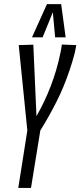

<svg xmlns="http://www.w3.org/2000/svg" viewBox="-20 -922 394 942"><path d="M69.7 0 114.1 -281.8 71.9 -700.7 143.5 -702.8 158.9 -352.1Q178.5 -386.3 196.1 -423.1Q213.7 -459.9 228.7 -499Q243.8 -538 255.9 -579.4Q268.1 -620.9 277.1 -665.8Q279.1 -675.5 280.7 -685Q282.4 -694.4 283.4 -703.5L354.1 -700.7Q352.8 -690.9 350.5 -680.5Q348.2 -670.1 346.2 -660Q334.8 -616.6 320.8 -575.7Q306.8 -534.7 290.9 -496.3Q275 -457.8 256.4 -421.3Q237.8 -384.7 218.4 -350.2Q199 -315.7 177.8 -281.8L132.1 0ZM136.9 -738.8 210.4 -901.7H280.1L302.1 -738.8H250.5L239.2 -861.8L189.1 -738.8Z"/></svg>

Font: Georama
Style: Italic
Weight: 400
Width: 2
Italic angle: -9°
Designer: Jean-Baptiste Levee
Foundry: Production Type
Version: Version 1.000